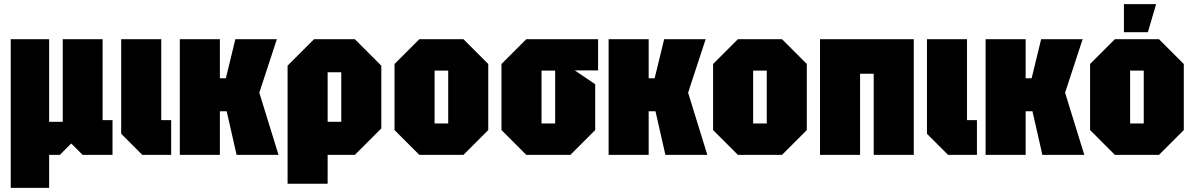

<svg xmlns="http://www.w3.org/2000/svg" viewBox="-20 -750 5786 930"><path d="M32 160V-560H218V-160H284V-560H477V-168H525V0H380L325 -55L270 0H218V160Z M567 -560H761V-168H809V0H669L567 -102Z M851 0V-560H1045V-371H1074L1120 -560H1321L1236 -301L1329 0H1126L1078 -211H1045V0Z M1373 140V-432L1501 -560H1699L1827 -432V-128L1699 0H1567V140ZM1633 -400H1567V-160H1633Z M1891 -120V-440L2011 -560H2225L2345 -440V-120L2225 0H2011ZM2085 -152H2151V-408H2085Z M2409 -120V-440L2529 -560H2877V-409H2764L2863 -342V-120L2743 0H2529ZM2603 -152H2669V-408H2603Z M2928 0V-560H3122V-371H3151L3197 -560H3398L3313 -301L3406 0H3203L3155 -211H3122V0Z M3434 -120V-440L3554 -560H3768L3888 -440V-120L3768 0H3554ZM3628 -152H3694V-408H3628Z M3952 0V-560H4406V0H4212V-393H4146V0Z M4470 -560H4664V-168H4712V0H4572L4470 -102Z M4754 0V-560H4948V-371H4977L5023 -560H5224L5139 -301L5232 0H5029L4981 -211H4948V0Z M5260 -120V-440L5380 -560H5594L5714 -440V-120L5594 0H5380ZM5454 -152H5520V-408H5454ZM5424 -594V-730H5580L5540 -594Z"/></svg>

Font: Tektur Condensed ExtraBold
Style: Regular
Weight: 800
Width: 3
Designer: Adam Jagosz
Foundry: Adam Jagosz
Version: Version 1.005;gftools[0.9.30]